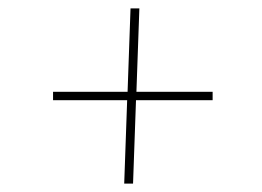

<svg xmlns="http://www.w3.org/2000/svg" viewBox="-20 -534 622 456"><path d="M275 -98 282 -296H106V-316H283L290 -514H311L304 -316H485V-296H303L296 -98Z"/></svg>

Font: Literata 72pt
Style: Italic
Weight: 400
Italic angle: -2°
Designer: Latin by Veronika Burian and Jose Scaglione. Greek by Irene Vlachou. Cyrillic by Vera Evstafieva
Foundry: TypeTogether
Version: Version 3.002